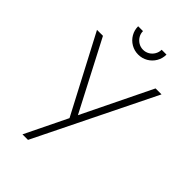

<svg xmlns="http://www.w3.org/2000/svg" viewBox="-264 -996 1092 1092"><g transform="rotate(45 282.0 -450.0)"><path d="M285 -786Q254 -786 227.8 -801.2Q201.5 -816.5 186.2 -842.8Q171 -869 171 -900H210Q210 -880 220.2 -862.8Q230.5 -845.5 247.8 -835.2Q265 -825 285 -825Q305.5 -825 322.8 -835.2Q340 -845.5 350 -862.8Q360 -880 360 -900H399Q399 -869 383.8 -842.8Q368.5 -816.5 342.2 -801.2Q316 -786 285 -786ZM185 0H140.5L264.5 -254.5L20 -720H68L286.5 -300L491 -720H539Z"/></g></svg>

Font: Vela Sans ExtLt
Style: Regular
Weight: 200
Designer: Principal design: Mikhail Sharanda - project Manrope.
Design modification: Ravid Balaliev
Foundry: Mikhail Sharanda
Version: Version 1.001